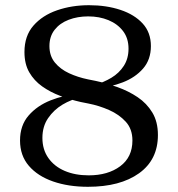

<svg xmlns="http://www.w3.org/2000/svg" viewBox="-20 -710 684 738"><path d="M318 8Q243 8 184 -12.5Q125 -33 91 -72.5Q57 -112 57 -170Q57 -228 90 -266Q123 -304 175 -324.5Q227 -345 283 -349L290 -335Q254 -328 220.5 -308Q187 -288 165 -256Q143 -224 143 -180Q143 -135 166 -102.5Q189 -70 229 -53Q269 -36 321 -36Q395 -36 442 -71Q489 -106 489 -170Q489 -214 463.5 -242Q438 -270 399.5 -287Q361 -304 320 -312L290 -318Q250 -327 211.5 -341.5Q173 -356 142 -378Q111 -400 92.5 -432Q74 -464 74 -510Q74 -572 108.5 -611.5Q143 -651 199.5 -670.5Q256 -690 322 -690Q389 -690 443 -672Q497 -654 528.5 -619.5Q560 -585 560 -533Q560 -481 530 -446.5Q500 -412 452 -393.5Q404 -375 349 -370L342 -383Q378 -393 408 -411Q438 -429 456 -457Q474 -485 474 -523Q474 -563 453 -590.5Q432 -618 397 -632.5Q362 -647 319 -647Q278 -647 244 -634Q210 -621 190 -595.5Q170 -570 170 -533Q170 -495 191 -469.5Q212 -444 245.5 -428.5Q279 -413 318 -405L348 -399Q390 -390 432 -375Q474 -360 509 -336.5Q544 -313 565.5 -277.5Q587 -242 587 -191Q587 -96 514.5 -44Q442 8 318 8Z"/></svg>

Font: Montagu Slab
Style: Bold
Weight: 700
Designer: Florian Karsten
Foundry: Florian Karsten
Version: Version 1.000